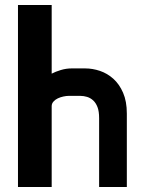

<svg xmlns="http://www.w3.org/2000/svg" viewBox="-20 -699 575 769"><path d="M377 -226Q377 -253 370.5 -270Q364 -287 353 -297Q342 -307 328.5 -311Q315 -315 302 -315H255Q246 -315 234 -312.5Q222 -310 211.5 -305Q201 -300 194 -292Q187 -284 187 -274V50H52V-679H187V-404Q202 -412 223.5 -418.5Q245 -425 267 -425H321Q351 -425 380.5 -415Q410 -405 434 -383.5Q458 -362 473 -327.5Q488 -293 488 -244V50H377Z"/></svg>

Font: BM HANNA Pro
Style: Regular
Weight: 400
Designer: Woowa Brothers : Cheoljun Lim; Soyoung Lee; & Sandoll : Jooyeon Kang;
Foundry: Sandoll Communications Inc.
Version: Version 1.000;PS 1;hotconv 16.6.51;makeotf.lib2.5.65220